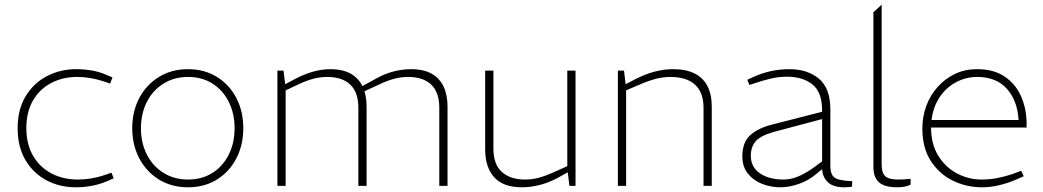

<svg xmlns="http://www.w3.org/2000/svg" viewBox="-20 -790 4433 816"><path d="M303 6Q233 6 177 -24Q121 -54 88 -110Q55 -166 55 -245Q55 -325 89 -381Q123 -437 179.5 -466.5Q236 -496 304 -496Q336 -496 369.5 -490.5Q403 -485 434 -471L458 -461L448 -435L421 -444Q394 -453 365.5 -458Q337 -463 309 -463Q246 -463 197 -437Q148 -411 120 -362.5Q92 -314 92 -245Q92 -177 120.5 -128Q149 -79 198.5 -53Q248 -27 311 -27Q338 -27 366.5 -31.5Q395 -36 421 -45L454 -56L463 -32L433 -19Q402 -6 368.5 0Q335 6 303 6Z M779 6Q709 6 655.5 -27Q602 -60 572 -117Q542 -174 542 -245Q542 -317 572 -373.5Q602 -430 655.5 -463Q709 -496 779 -496Q849 -496 902 -463Q955 -430 984.5 -373.5Q1014 -317 1014 -245Q1014 -174 984.5 -117Q955 -60 902 -27Q849 6 779 6ZM779 -27Q839 -27 883.5 -55.5Q928 -84 952.5 -133.5Q977 -183 977 -245Q977 -307 952.5 -356.5Q928 -406 883.5 -434.5Q839 -463 779 -463Q720 -463 674.5 -434.5Q629 -406 604 -356.5Q579 -307 579 -245Q579 -183 604 -133.5Q629 -84 674.5 -55.5Q720 -27 779 -27Z M1159 0V-490H1185L1192 -432L1237 -456Q1276 -476 1312.5 -486Q1349 -496 1383 -496Q1437 -496 1471 -476.5Q1505 -457 1521.5 -421.5Q1538 -386 1538 -336V0H1503V-332Q1503 -398 1468.5 -430.5Q1434 -463 1371 -463Q1340 -463 1310.5 -455Q1281 -447 1252 -433L1194 -406V0ZM1847 0V-332Q1847 -398 1812.5 -430.5Q1778 -463 1715 -463Q1684 -463 1654.5 -455Q1625 -447 1596 -433L1522 -399L1513 -420L1580 -457Q1618 -478 1655.5 -487Q1693 -496 1727 -496Q1781 -496 1815 -476.5Q1849 -457 1865.5 -421.5Q1882 -386 1882 -336V0Z M2199 6Q2118 6 2080 -37Q2042 -80 2042 -154V-490H2077V-158Q2077 -92 2112.5 -59.5Q2148 -27 2212 -27Q2243 -27 2273 -35.5Q2303 -44 2338 -60L2391 -84V-490H2426V0H2400L2392 -66L2399 -61L2352 -35Q2311 -13 2272.5 -3.5Q2234 6 2199 6Z M2606 0V-490H2632L2639 -432L2681 -454Q2720 -474 2760 -485Q2800 -496 2841 -496Q2895 -496 2931.5 -478Q2968 -460 2986.5 -424.5Q3005 -389 3005 -336V0H2970V-332Q2970 -397 2934 -430Q2898 -463 2829 -463Q2799 -463 2767.5 -455Q2736 -447 2695 -429L2641 -406V0Z M3297 6Q3257 6 3220 -8Q3183 -22 3159 -51.5Q3135 -81 3135 -126Q3135 -185 3168.5 -215.5Q3202 -246 3263 -261L3474 -315V-321Q3474 -398 3433 -431Q3392 -464 3325 -464Q3288 -464 3253.5 -455.5Q3219 -447 3193 -438L3165 -429L3156 -451L3180 -462Q3216 -479 3255.5 -487.5Q3295 -496 3335 -496Q3412 -496 3460.5 -455.5Q3509 -415 3509 -325V-85Q3509 -49 3526.5 -35.5Q3544 -22 3602 -20L3601 3Q3599 4 3589.5 5Q3580 6 3568 6Q3521 6 3498.5 -15.5Q3476 -37 3474 -71L3451 -52Q3417 -23 3375.5 -8.5Q3334 6 3297 6ZM3310 -27Q3342 -27 3373.5 -40.5Q3405 -54 3437 -77L3474 -104V-284L3271 -230Q3213 -214 3192 -190Q3171 -166 3171 -128Q3171 -80 3209.5 -53.5Q3248 -27 3310 -27Z M3793 6Q3740 6 3716 -15Q3692 -36 3692 -80V-738L3727 -770V-91Q3727 -55 3742.5 -41Q3758 -27 3797 -27Q3808 -27 3821 -27.5Q3834 -28 3850 -30V-5Q3835 2 3820.5 4Q3806 6 3793 6Z M4154 6Q4087 6 4029 -22.5Q3971 -51 3935.5 -106.5Q3900 -162 3900 -244Q3900 -295 3917 -340.5Q3934 -386 3965.5 -421Q3997 -456 4039 -476Q4081 -496 4132 -496Q4205 -496 4251.5 -463.5Q4298 -431 4320.5 -378.5Q4343 -326 4343 -264V-248H3937Q3937 -178 3967.5 -128.5Q3998 -79 4047 -53Q4096 -27 4152 -27Q4186 -27 4217.5 -33Q4249 -39 4282 -50L4320 -64L4331 -41L4292 -24Q4261 -11 4225 -2.5Q4189 6 4154 6ZM3939 -280H4309Q4304 -363 4259 -413Q4214 -463 4133 -463Q4085 -463 4043 -440.5Q4001 -418 3973.5 -377Q3946 -336 3939 -280Z"/></svg>

Font: REM Medium Thin
Style: Regular
Weight: 250
Version: Version 1.005;gftools[0.9.28]